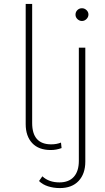

<svg xmlns="http://www.w3.org/2000/svg" viewBox="-20 -762 533 979"><path d="M111 -129V-742H144V-135Q144 -26 241 -26Q269 -26 291 -35L294 -7Q267 3 239 3Q177 3 144 -32.5Q111 -68 111 -129ZM179 161 196 137Q229 168 283 168Q331 168 356.5 139.5Q382 111 382 58V-519H415V62Q415 124 381 160.5Q347 197 285 197Q253 197 225 188Q197 179 179 161ZM365 -687Q365 -701 374.5 -710.5Q384 -720 398 -720Q411 -720 421 -710.5Q431 -701 431 -688Q431 -675 421 -665Q411 -655 398 -655Q385 -655 375 -664.5Q365 -674 365 -687Z"/></svg>

Font: Montserrat Alternates ExLight
Style: Regular
Weight: 275
Designer: Julieta Ulanovsky
Foundry: Julieta Ulanovsky
Version: Version 7.200